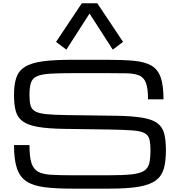

<svg xmlns="http://www.w3.org/2000/svg" viewBox="-20 -1128 1086 1164"><path d="M892.1 -216.8Q892.1 -260.3 885.3 -285.2Q878.4 -310.1 854.5 -322Q830.6 -334 780.3 -337.6Q730 -341.3 642.6 -342.8L371.1 -346.7Q270.5 -348.1 209.5 -358.9Q148.4 -369.6 117.2 -392.8Q85.9 -416 75.4 -455.1Q64.9 -494.1 64.9 -552.7Q64.9 -616.7 79.3 -658.2Q93.8 -699.7 131.6 -723.1Q169.4 -746.6 238.8 -756.1Q308.1 -765.6 418 -765.6H627Q726.6 -765.6 793 -759.3Q859.4 -752.9 898.4 -730Q937.5 -707 954.3 -658.7Q971.2 -610.4 971.2 -525.9H877.4Q877.4 -591.3 865 -624.8Q852.5 -658.2 824 -670.4Q795.4 -682.6 747.1 -683.6Q698.7 -684.6 627 -684.6H422.9Q335.4 -684.6 283 -681.2Q230.5 -677.7 203.6 -665.5Q176.8 -653.3 167.7 -626.5Q158.7 -599.6 158.7 -552.7Q158.7 -513.2 165 -489.3Q171.4 -465.3 193.6 -452.9Q215.8 -440.4 262.2 -435.8Q308.6 -431.2 388.7 -430.2L679.7 -426.3Q782.2 -424.8 843.5 -414.3Q904.8 -403.8 935.3 -380.4Q965.8 -356.9 975.8 -317.1Q985.8 -277.3 985.8 -216.8Q985.8 -150.9 973.4 -106.2Q960.9 -61.5 925.3 -34.7Q889.6 -7.8 822.3 3.9Q754.9 15.6 645 15.6H416.5Q316.4 15.6 248.5 6.8Q180.7 -2 140.4 -28.6Q100.1 -55.2 82.5 -107.9Q64.9 -160.6 64.9 -248.5H158.7Q158.7 -179.7 169.9 -142.1Q181.2 -104.5 209.2 -88.1Q237.3 -71.8 287.8 -68.6Q338.4 -65.4 416.5 -65.4H640.1Q727.5 -65.4 778.3 -71Q829.1 -76.7 853.5 -92.5Q877.9 -108.4 885 -138.2Q892.1 -168 892.1 -216.8ZM382.3 -827.1 319.8 -874 476.1 -1108.4H569.8L726.1 -874L663.6 -827.1L522.9 -1045.9Z"/></svg>

Font: Michroma
Style: Regular
Weight: 400
Designer: Vernon Adams
Foundry: Vernon Adams
Version: Version 1.100; ttfautohint (v1.8.4.7-5d5b);gftools[0.9.29]